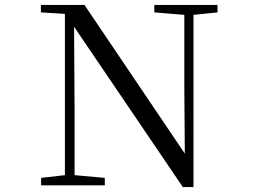

<svg xmlns="http://www.w3.org/2000/svg" viewBox="-20 -748 1040 775"><path d="M718 7H761V-688L858 -698V-728H603V-698L724 -688V-395L726 -128L321 -728H145V-698L242 -692V-41L146 -30V0H403V-30L281 -41V-319L279 -640Z"/></svg>

Font: Harano Aji Mincho
Style: Regular
Weight: 400
Foundry: Masamichi Hosoda
Version: HaranoAjiMincho-Regular version 20230610;ttx 4.39.4